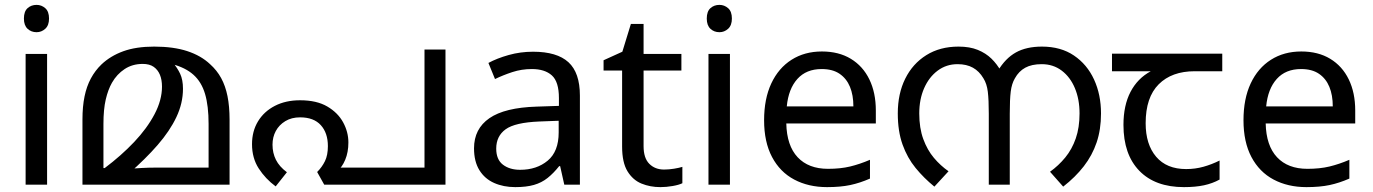

<svg xmlns="http://www.w3.org/2000/svg" viewBox="-20 -757 5626 787"><path d="M173 -536V0H85V-536ZM130 -737Q150 -737 165.5 -723.5Q181 -710 181 -681Q181 -653 165.5 -639Q150 -625 130 -625Q108 -625 93 -639Q78 -653 78 -681Q78 -710 93 -723.5Q108 -737 130 -737Z M612 -566Q691 -566 747.5 -547.5Q804 -529 841 -494Q869 -469 886.5 -437Q904 -405 912.5 -363Q921 -321 921 -266V0H318V-268Q318 -320 326.5 -361.5Q335 -403 352.5 -435.5Q370 -468 396 -493Q433 -528 485.5 -547Q538 -566 612 -566ZM565 -495Q523 -495 491 -474Q459 -453 439 -418Q423 -390 413.5 -349.5Q404 -309 404 -249V-68H409Q477 -119 530 -175Q583 -231 613.5 -289Q644 -347 644 -402Q644 -430 635.5 -450.5Q627 -471 610 -483Q593 -495 565 -495ZM730 -393Q730 -334 703 -277Q676 -220 626 -162.5Q576 -105 507 -45L505 -65Q534 -67 562 -68.5Q590 -70 618 -70H835V-249Q835 -323 820.5 -372Q806 -421 773 -450.5Q740 -480 686 -494L688 -501Q707 -479 718.5 -454.5Q730 -430 730 -393Z M1210 -346Q1278 -346 1321.5 -320.5Q1365 -295 1386.5 -255.5Q1408 -216 1408 -173Q1408 -133 1395 -102Q1382 -71 1363 -57L1338 -70H1720V-554H1806V0H1309L1280 -52Q1300 -72 1312 -96.5Q1324 -121 1324 -158Q1324 -212 1295 -244Q1266 -276 1210 -276Q1175 -276 1149.5 -260.5Q1124 -245 1110.5 -220Q1097 -195 1097 -164Q1097 -130 1111 -102Q1125 -74 1156 -51L1110 7Q1068 -24 1040.5 -66.5Q1013 -109 1013 -166Q1013 -219 1037.5 -259.5Q1062 -300 1106.5 -323Q1151 -346 1210 -346Z M2165 -545Q2263 -545 2310 -502Q2357 -459 2357 -365V0H2293L2276 -76H2272Q2249 -47 2224.5 -27.5Q2200 -8 2168.5 1Q2137 10 2092 10Q2044 10 2005.5 -7Q1967 -24 1945 -59.5Q1923 -95 1923 -149Q1923 -229 1986 -272.5Q2049 -316 2180 -320L2271 -323V-355Q2271 -422 2242 -448Q2213 -474 2160 -474Q2118 -474 2080 -461.5Q2042 -449 2009 -433L1982 -499Q2017 -518 2065 -531.5Q2113 -545 2165 -545ZM2191 -259Q2091 -255 2052.5 -227Q2014 -199 2014 -148Q2014 -103 2041.5 -82Q2069 -61 2112 -61Q2180 -61 2225 -98.5Q2270 -136 2270 -214V-262Z M2702 -62Q2722 -62 2743 -65.5Q2764 -69 2777 -73V-6Q2763 1 2737 5.5Q2711 10 2687 10Q2645 10 2609.5 -4.5Q2574 -19 2552 -55Q2530 -91 2530 -156V-468H2454V-510L2531 -545L2566 -659H2618V-536H2773V-468H2618V-158Q2618 -109 2641.5 -85.5Q2665 -62 2702 -62Z M2972 -536V0H2884V-536ZM2929 -737Q2949 -737 2964.5 -723.5Q2980 -710 2980 -681Q2980 -653 2964.5 -639Q2949 -625 2929 -625Q2907 -625 2892 -639Q2877 -653 2877 -681Q2877 -710 2892 -723.5Q2907 -737 2929 -737Z M3349 -546Q3418 -546 3467.5 -516Q3517 -486 3543.5 -431.5Q3570 -377 3570 -304V-251H3203Q3205 -160 3249.5 -112.5Q3294 -65 3374 -65Q3425 -65 3464.5 -74.5Q3504 -84 3546 -102V-25Q3505 -7 3465 1.5Q3425 10 3370 10Q3294 10 3235.5 -21Q3177 -52 3144.5 -113.5Q3112 -175 3112 -264Q3112 -352 3141.5 -415Q3171 -478 3224.5 -512Q3278 -546 3349 -546ZM3348 -474Q3285 -474 3248.5 -433.5Q3212 -393 3205 -321H3478Q3478 -367 3464 -401Q3450 -435 3421.5 -454.5Q3393 -474 3348 -474Z M3909 -566Q3955 -566 3988 -552.5Q4021 -539 4044 -516.5Q4067 -494 4083 -465L4070 -466Q4101 -518 4144 -542Q4187 -566 4251 -566Q4328 -566 4382 -529.5Q4436 -493 4464.5 -431Q4493 -369 4493 -292Q4493 -226 4475 -173Q4457 -120 4422.5 -75.5Q4388 -31 4338 8L4284 -53Q4319 -78 4346.5 -111.5Q4374 -145 4389.5 -189.5Q4405 -234 4405 -292Q4405 -350 4386 -395.5Q4367 -441 4332 -467.5Q4297 -494 4250 -494Q4209 -494 4182.5 -479.5Q4156 -465 4140 -436Q4127 -414 4123 -382Q4119 -350 4119 -291V0H4033V-291Q4033 -348 4029 -381Q4025 -414 4011 -436Q3994 -465 3968 -479.5Q3942 -494 3905 -494Q3859 -494 3823.5 -467.5Q3788 -441 3768 -395.5Q3748 -350 3748 -292Q3748 -232 3764.5 -187Q3781 -142 3808 -110Q3835 -78 3868 -55L3810 8Q3767 -27 3733 -68.5Q3699 -110 3679.5 -164.5Q3660 -219 3660 -292Q3660 -373 3690.5 -434.5Q3721 -496 3777 -531Q3833 -566 3909 -566Z M4833 10Q4715 10 4650 -57Q4585 -124 4585 -245Q4585 -325 4614 -380.5Q4643 -436 4697 -465H4538V-537H4990V-465H4877Q4783 -465 4729.5 -411.5Q4676 -358 4676 -252Q4676 -165 4719 -114.5Q4762 -64 4842 -64Q4879 -64 4913 -73.5Q4947 -83 4979 -99V-21Q4950 -5 4915 2.5Q4880 10 4833 10Z M5314 -546Q5383 -546 5432.5 -516Q5482 -486 5508.5 -431.5Q5535 -377 5535 -304V-251H5168Q5170 -160 5214.5 -112.5Q5259 -65 5339 -65Q5390 -65 5429.5 -74.5Q5469 -84 5511 -102V-25Q5470 -7 5430 1.5Q5390 10 5335 10Q5259 10 5200.5 -21Q5142 -52 5109.5 -113.5Q5077 -175 5077 -264Q5077 -352 5106.5 -415Q5136 -478 5189.5 -512Q5243 -546 5314 -546ZM5313 -474Q5250 -474 5213.5 -433.5Q5177 -393 5170 -321H5443Q5443 -367 5429 -401Q5415 -435 5386.5 -454.5Q5358 -474 5313 -474Z"/></svg>

Font: malayalam15
Style: Book
Weight: 400
Designer: Jelle Bosma - Monotype Design Team
Foundry: Monotype Imaging Inc.
Version: Version 2.003